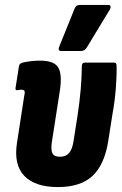

<svg xmlns="http://www.w3.org/2000/svg" viewBox="-20 -751 495 779"><path d="M215 8Q122 8 78.5 -37.5Q35 -83 49 -172L78 -360Q82 -376 79.5 -381.5Q77 -387 67 -387Q63 -387 59 -386.5Q55 -386 49 -385Q42 -384 43 -394L57 -483Q59 -494 72 -497Q89 -501 106.5 -503Q124 -505 143 -505Q199 -505 216 -477.5Q233 -450 223 -384L190 -172Q186 -142 193 -128.5Q200 -115 224 -115Q247 -115 260 -130Q273 -145 278 -176L294 -278Q303 -336 307.5 -389Q312 -442 312 -483Q312 -497 325 -497H443Q453 -497 453 -485Q454 -445 450 -393Q446 -341 436 -286L419 -178Q404 -83 355.5 -37.5Q307 8 215 8ZM227 -544Q220 -544 218.5 -549.5Q217 -555 220 -561L283 -717Q287 -726 292.5 -728.5Q298 -731 305 -731H419Q427 -731 428.5 -725.5Q430 -720 426 -713L332 -558Q324 -544 307 -544Z"/></svg>

Font: Sofia Sans Condensed Black
Style: Italic
Weight: 900
Italic angle: -9°
Version: Version 4.100